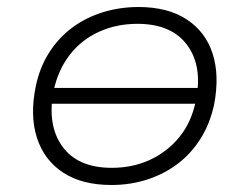

<svg xmlns="http://www.w3.org/2000/svg" viewBox="-20 -520 712 548"><path d="M298 8Q214 8 160 -27.5Q106 -63 85.5 -126.5Q65 -190 82 -273Q93 -327 120 -369.5Q147 -412 186 -441Q225 -470 273.5 -485Q322 -500 375 -500Q459 -500 513 -464.5Q567 -429 587 -366.5Q607 -304 591 -221Q579 -166 552 -123.5Q525 -81 486.5 -52Q448 -23 400 -7.5Q352 8 298 8ZM299 -41Q359 -41 408.5 -64Q458 -87 492.5 -129.5Q527 -172 539 -233Q559 -330 514.5 -391Q470 -452 372 -452Q313 -452 263 -429.5Q213 -407 179.5 -364Q146 -321 133 -261Q114 -163 158 -102Q202 -41 299 -41ZM101 -224 109 -269H571L563 -224Z"/></svg>

Font: Nunito Sans 7pt SemiExpanded ExtraLight
Style: Italic
Weight: 250
Width: 6
Italic angle: -9°
Designer: Vernon Adams
Foundry: Vernon Adams
Version: Version 3.101;gftools[0.9.27]